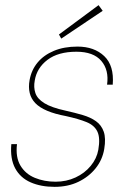

<svg xmlns="http://www.w3.org/2000/svg" viewBox="-20 -714 498 746"><path d="M192 12Q139 12 99 -5.5Q59 -23 39 -60Q19 -97 24 -154H46Q40 -103 59.5 -70.5Q79 -38 115.5 -23Q152 -8 196 -8Q238 -8 273.5 -24.5Q309 -41 332.5 -69.5Q356 -98 362 -132Q370 -178 358.5 -202.5Q347 -227 316.5 -239.5Q286 -252 236 -263Q193 -271 163.5 -283.5Q134 -296 117.5 -313Q101 -330 95.5 -352.5Q90 -375 95 -403Q102 -442 126 -471Q150 -500 189.5 -516.5Q229 -533 281 -533Q346 -533 385 -496Q424 -459 418 -385H396Q404 -442 373.5 -477.5Q343 -513 277 -513Q206 -513 164.5 -481.5Q123 -450 115 -401Q110 -375 117.5 -352.5Q125 -330 152.5 -313Q180 -296 235 -284Q271 -276 301.5 -267Q332 -258 353 -243Q374 -228 383 -202.5Q392 -177 385 -135Q378 -93 351.5 -60Q325 -27 284.5 -7.5Q244 12 192 12ZM218 -564 209 -580 363 -694 379 -672Z"/></svg>

Font: DM Sans 10pt Thin
Style: Italic
Weight: 250
Italic angle: -10°
Version: Version 4.004;gftools[0.9.30]